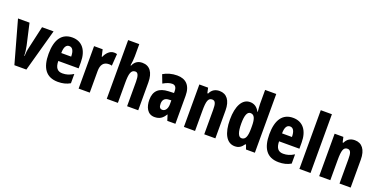

<svg xmlns="http://www.w3.org/2000/svg" viewBox="-20 -1542 4600 2334"><g transform="rotate(20 2280.0 -375.0)"><path d="M155 0H310L462 -549H313L250 -271C238 -222 234 -184 234 -148H229C227 -193 223 -229 213 -276L151 -549H2Z M703 -558C568 -558 498 -457 498 -272C498 -94 564 10 720 10C779 10 830 -2 876 -29V-149C826 -118 785 -106 736 -106C672 -106 640 -145 639 -231H902V-310C902 -465 830 -558 703 -558ZM704 -447C745 -447 768 -408 768 -334H640C640 -417 667 -447 704 -447Z M1241 -559C1185 -559 1144 -509 1124 -461H1117L1097 -549H986V0H1130V-279C1130 -358 1161 -405 1232 -405C1244 -405 1260 -404 1270 -400L1281 -554C1263 -559 1252 -559 1241 -559Z M1494 -604V-760H1350V0H1494V-259C1494 -377 1508 -431 1565 -431C1598 -431 1613 -394 1613 -317V0H1757V-361C1757 -488 1705 -560 1609 -560C1552 -560 1512 -533 1490 -481H1482C1489 -517 1494 -565 1494 -604Z M2059 -560C1994 -560 1931 -543 1880 -512L1921 -405C1968 -432 2003 -444 2037 -444C2076 -444 2094 -417 2094 -368V-346L2023 -343C1904 -338 1840 -283 1840 -166C1840 -76 1876 10 1969 10C2035 10 2073 -17 2107 -73H2110L2133 0H2238V-363C2238 -496 2172 -560 2059 -560ZM2060 -249 2094 -251V-201C2094 -143 2067 -105 2030 -105C2000 -105 1985 -124 1985 -168C1985 -218 2010 -247 2060 -249Z M2608 -559C2554 -559 2510 -536 2486 -482H2476L2461 -549H2348V0H2492V-259C2492 -387 2507 -431 2559 -431C2601 -431 2611 -392 2611 -317V0H2755V-361C2755 -489 2700 -559 2608 -559Z M3007 10C3059 10 3089 -10 3122 -57H3131L3151 0H3266V-760H3122V-578C3122 -553 3126 -523 3129 -479H3124C3095 -535 3053 -559 3002 -559C2903 -559 2843 -453 2843 -276C2843 -98 2902 10 3007 10ZM3052 -110C3011 -110 2989 -165 2989 -278C2989 -382 3010 -435 3052 -435C3101 -435 3122 -391 3122 -292V-260C3122 -156 3101 -110 3052 -110Z M3559 -558C3424 -558 3354 -457 3354 -272C3354 -94 3420 10 3576 10C3635 10 3686 -2 3732 -29V-149C3682 -118 3641 -106 3592 -106C3528 -106 3496 -145 3495 -231H3758V-310C3758 -465 3686 -558 3559 -558ZM3560 -447C3601 -447 3624 -408 3624 -334H3496C3496 -417 3523 -447 3560 -447Z M3986 0V-760H3842V0Z M4358 -559C4304 -559 4260 -536 4236 -482H4226L4211 -549H4098V0H4242V-259C4242 -387 4257 -431 4309 -431C4351 -431 4361 -392 4361 -317V0H4505V-361C4505 -489 4450 -559 4358 -559Z"/></g></svg>

Font: Noto Sans Gujarati UI ExtraCondensed ExtraBold
Style: Regular
Weight: 800
Width: 2
Designer: Jelle Bosma - Monotype Design Team, Universal Thirst
Foundry: Monotype Imaging Inc.
Version: Version 2.106